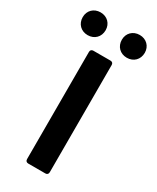

<svg xmlns="http://www.w3.org/2000/svg" viewBox="-229 -862 754 921"><g transform="rotate(30 148.0 -401.0)"><path d="M-24.4 -739.3C-24.4 -702.1 2 -675.8 39.1 -675.8C76.2 -675.8 102.5 -702.1 102.5 -739.3C102.5 -775.4 76.2 -801.8 39.1 -801.8C2 -801.8 -24.4 -775.4 -24.4 -739.3ZM192.4 -739.3C192.4 -702.1 218.8 -675.8 255.9 -675.8C293 -675.8 319.3 -702.1 319.3 -739.3C319.3 -775.4 293 -801.8 255.9 -801.8C218.8 -801.8 192.4 -775.4 192.4 -739.3ZM85 -609.4V-15.6C85 -5.9 90.8 0 100.6 0H195.3C205.1 0 210.9 -5.9 210.9 -15.6V-609.4C210.9 -619.1 205.1 -625 195.3 -625H100.6C90.8 -625 85 -619.1 85 -609.4Z"/></g></svg>

Font: Ed Sans Neue SemiBold
Style: Regular
Weight: 600
Designer: Stephen Hutchings
Version: Version 1.004;PS 001.004;hotconv 1.0.88;makeotf.lib2.5.64775